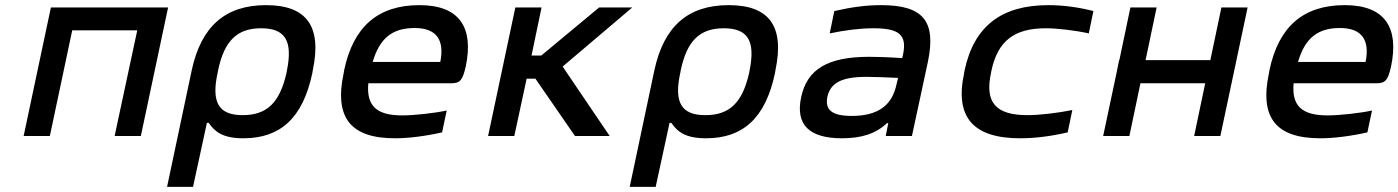

<svg xmlns="http://www.w3.org/2000/svg" viewBox="-20 -529 5441 747"><path d="M72 0H174L261 -411H514L426 0H528L634 -500H178Z M1195 -244 1197 -256C1233 -427 1173 -509 1015 -509C857 -509 763 -427 726 -256L630 198H731L785 -51H792C816 -16 847 9 927 9C1070 9 1158 -69 1195 -244ZM827 -247 828 -253C852 -370 902 -419 996 -419C1090 -419 1120 -370 1096 -253L1095 -247C1069 -130 1019 -81 924 -81C831 -81 801 -130 827 -247Z M1792 -270C1824 -422 1768 -509 1612 -509C1452 -509 1355 -427 1319 -256L1317 -244C1280 -71 1344 9 1517 9C1568 9 1634 1 1700 -14L1718 -99C1672 -89 1592 -80 1545 -80C1445 -80 1405 -117 1413 -205H1735C1771 -205 1780 -218 1792 -270ZM1430 -288C1457 -380 1506 -420 1593 -420C1679 -420 1710 -373 1693 -288Z M1985 -500 1879 0H1981L2029 -223H2063L2217 0H2352L2169 -270L2440 -500H2311L2086 -313H2048L2087 -500Z M2995 -244 2997 -256C3033 -427 2973 -509 2815 -509C2657 -509 2563 -427 2526 -256L2430 198H2531L2585 -51H2592C2616 -16 2647 9 2727 9C2870 9 2958 -69 2995 -244ZM2627 -247 2628 -253C2652 -370 2702 -419 2796 -419C2890 -419 2920 -370 2896 -253L2895 -247C2869 -130 2819 -81 2724 -81C2631 -81 2601 -130 2627 -247Z M3408 -509C3348 -509 3292 -501 3226 -486L3208 -399C3269 -412 3328 -419 3378 -419C3478 -419 3510 -394 3493 -315L3490 -303C3430 -307 3386 -308 3362 -308C3199 -308 3120 -259 3097 -151C3074 -43 3129 9 3256 9C3332 9 3388 -9 3431 -50H3436L3426 0H3528L3590 -288C3623 -446 3573 -509 3408 -509ZM3199 -152C3211 -207 3255 -230 3351 -230C3379 -230 3430 -228 3474 -226L3468 -201C3451 -119 3396 -78 3294 -78C3217 -78 3189 -101 3199 -152Z M3733 -256 3731 -244C3694 -72 3767 9 3949 9C4007 9 4070 1 4134 -14L4152 -101C4100 -90 4024 -81 3978 -81C3855 -81 3810 -129 3836 -247L3837 -253C3862 -371 3927 -419 4049 -419C4095 -419 4168 -410 4216 -399L4234 -486C4176 -501 4116 -509 4059 -509C3877 -509 3770 -428 3733 -256Z M4272 0H4374L4417 -205H4669L4626 0H4728L4834 -500H4732L4689 -295H4437L4480 -500H4378L4335 -295H4334L4325 -250Z M5392 -270C5424 -422 5368 -509 5212 -509C5052 -509 4955 -427 4919 -256L4917 -244C4880 -71 4944 9 5117 9C5168 9 5234 1 5300 -14L5318 -99C5272 -89 5192 -80 5145 -80C5045 -80 5005 -117 5013 -205H5335C5371 -205 5380 -218 5392 -270ZM5030 -288C5057 -380 5106 -420 5193 -420C5279 -420 5310 -373 5293 -288Z"/></svg>

Font: LT Wave Mono Medium
Style: Italic
Weight: 500
Designer: Daniel Lyons
Version: Version 2.5 (Glyphs App)